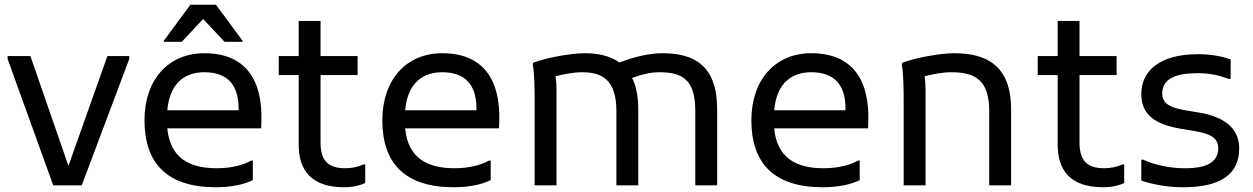

<svg xmlns="http://www.w3.org/2000/svg" viewBox="-20 -780 5271 808"><path d="M432 -544 268 -82 108 -544H12V-532L204 0H324L524 -532V-544Z M835 -700 925 -604H1001V-608L889 -760H781L669 -608V-604H745ZM840 -556C688 -556 588 -444 588 -274C588 -92 684 8 888 8C960 8 1012 -6 1044 -22V-104H1036C1008 -88 960 -72 892 -72C779 -72 696 -113 684 -240H1079L1080 -268C1086 -440 1016 -556 840 -556ZM984 -316H684C695 -436 763 -476 840 -476C936 -476 984 -424 984 -324Z M1509 -88C1489 -78 1461 -72 1433 -72C1361 -72 1329 -104 1329 -180V-464H1485V-544H1329V-692H1237V-544H1153V-464H1237V-172C1237 -64 1289 8 1429 8C1465 8 1497 0 1517 -10V-88Z M1841 -556C1689 -556 1589 -444 1589 -274C1589 -92 1685 8 1889 8C1961 8 2013 -6 2045 -22V-104H2037C2009 -88 1961 -72 1893 -72C1780 -72 1697 -113 1685 -240H2080L2081 -268C2087 -440 2017 -556 1841 -556ZM1985 -316H1685C1696 -436 1764 -476 1841 -476C1937 -476 1985 -424 1985 -324Z M2766 -556C2713 -556 2649 -541 2587 -517C2546 -546 2495 -556 2442 -556C2378 -556 2276 -536 2224 -516L2222 -508C2230 -472 2230 -384 2230 -344V0H2322V-396C2322 -418 2321 -440 2318 -459C2352 -468 2394 -476 2430 -476C2514 -476 2574 -444 2574 -312V0H2666V-320C2666 -375 2657 -419 2640 -452C2681 -467 2718 -476 2754 -476C2854 -476 2906 -444 2906 -312V0H2998V-320C2998 -508 2898 -556 2766 -556Z M3394 -556C3242 -556 3142 -444 3142 -274C3142 -92 3238 8 3442 8C3514 8 3566 -6 3598 -22V-104H3590C3562 -88 3514 -72 3446 -72C3333 -72 3250 -113 3238 -240H3633L3634 -268C3640 -440 3570 -556 3394 -556ZM3538 -316H3238C3249 -436 3317 -476 3394 -476C3490 -476 3538 -424 3538 -324Z M3995 -556C3935 -556 3829 -536 3777 -516L3775 -508C3783 -472 3783 -384 3783 -344V0H3875V-396C3875 -418 3874 -440 3871 -459C3905 -468 3947 -476 3983 -476C4083 -476 4143 -444 4143 -312V0H4235V-320C4235 -508 4127 -556 3995 -556Z M4703 -88C4683 -78 4655 -72 4627 -72C4555 -72 4523 -104 4523 -180V-464H4679V-544H4523V-692H4431V-544H4347V-464H4431V-172C4431 -64 4483 8 4623 8C4659 8 4691 0 4711 -10V-88Z M4783 -108V-20C4831 -4 4891 8 4959 8C5119 8 5195 -48 5195 -156C5195 -248 5119 -291 5027 -306L4979 -314C4911 -325 4871 -340 4871 -387C4871 -448 4927 -472 5019 -472C5071 -472 5107 -464 5151 -448H5159V-530C5127 -542 5075 -552 5023 -552C4847 -552 4783 -472 4783 -384C4783 -300 4837 -257 4950 -238L4998 -230C5066 -219 5107 -204 5107 -156C5107 -71 4999 -72 4963 -72C4903 -72 4839 -86 4791 -108Z"/></svg>

Font: Kufam Arabic Latin Roman Normal
Style: Regular
Weight: 400
Designer: Wael Morcos & Artur Schmal
Version: Version 1.200;PS 001.200;hotconv 1.0.88;makeotf.lib2.5.64775